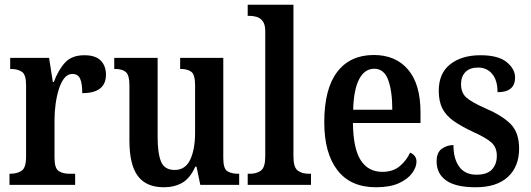

<svg xmlns="http://www.w3.org/2000/svg" viewBox="-20 -780 2240 810"><path d="M20 0V-47H23Q52 -47 71 -59.5Q90 -72 90 -119V-421Q90 -465 72.5 -477Q55 -489 26 -489H23V-536H187L203 -434H207Q226 -485 254.5 -516Q283 -547 336 -547Q383 -547 405 -524.5Q427 -502 427 -465Q427 -387 327 -387Q327 -428 318 -448Q309 -468 285 -468Q265 -468 251 -450Q237 -432 228 -403Q219 -374 214.5 -340.5Q210 -307 210 -275V-114Q210 -70 227.5 -58.5Q245 -47 272 -47H297V0Z M671 10Q597 10 561.5 -37.5Q526 -85 526 -187V-420Q526 -463 511 -476Q496 -489 466 -489H462V-536H645V-202Q645 -133 659.5 -98Q674 -63 717 -63Q762 -63 782.5 -106.5Q803 -150 803 -221V-420Q803 -466 786.5 -477.5Q770 -489 744 -489H740V-536H922V-113Q922 -68 939.5 -57.5Q957 -47 983 -47H989V0H825L809 -77H804Q782 -28 749 -9Q716 10 671 10Z M1025 0V-47H1035Q1063 -47 1081 -60.5Q1099 -74 1099 -120V-648Q1099 -677 1088.5 -690.5Q1078 -704 1063.5 -708.5Q1049 -713 1035 -713H1025V-760H1218V-120Q1218 -74 1236 -60.5Q1254 -47 1282 -47H1292V0Z M1566 10Q1459 10 1403.5 -62Q1348 -134 1348 -264Q1348 -405 1402.5 -476.5Q1457 -548 1557 -548Q1649 -548 1701.5 -486.5Q1754 -425 1754 -306V-261H1469Q1470 -154 1501.5 -104.5Q1533 -55 1593 -55Q1638 -55 1666.5 -79Q1695 -103 1710 -136Q1721 -132 1729 -122.5Q1737 -113 1737 -98Q1737 -75 1719 -50Q1701 -25 1663.5 -7.5Q1626 10 1566 10ZM1635 -317Q1635 -396 1617.5 -443Q1600 -490 1559 -490Q1518 -490 1495 -445.5Q1472 -401 1470 -317Z M1987 10Q1903 10 1862.5 -18.5Q1822 -47 1822 -99Q1822 -137 1844 -152.5Q1866 -168 1893 -168Q1893 -110 1917.5 -76.5Q1942 -43 1990 -43Q2035 -43 2055.5 -65Q2076 -87 2076 -123Q2076 -158 2053.5 -178.5Q2031 -199 1975 -224Q1926 -247 1894 -269.5Q1862 -292 1846.5 -322Q1831 -352 1831 -397Q1831 -471 1879.5 -509Q1928 -547 2007 -547Q2082 -547 2117.5 -518Q2153 -489 2153 -453Q2153 -391 2079 -391Q2079 -441 2056.5 -468Q2034 -495 1997 -495Q1962 -495 1943.5 -476Q1925 -457 1925 -425Q1925 -388 1948 -368Q1971 -348 2030 -322Q2098 -293 2134 -257Q2170 -221 2170 -153Q2170 -77 2122.5 -33.5Q2075 10 1987 10Z"/></svg>

Font: Noto Serif Hebrew Condensed SemiBold
Style: Regular
Weight: 600
Width: 3
Designer: Monotype Design Team
Foundry: Monotype Imaging Inc.
Version: Version 2.004; ttfautohint (v1.8.4.7-5d5b)